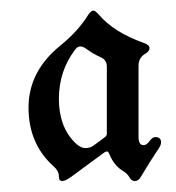

<svg xmlns="http://www.w3.org/2000/svg" viewBox="-20 -738 328 358"><path d="M92.8 -653.3Q126 -680.2 144.5 -710.4Q149.9 -718.3 153.8 -718.3Q157.7 -718.3 164.1 -710.9Q192.4 -677.7 247.6 -658.2Q258.8 -654.3 258.8 -648.4Q258.8 -642.6 251.5 -638.2Q238.3 -630.9 238.3 -615.2V-482.9Q238.3 -467.3 247.6 -467.3Q253.4 -467.3 258.8 -474.9Q264.2 -482.4 269.5 -482.4Q280.3 -482.4 280.3 -472.7Q280.3 -467.8 276.4 -461.9Q257.8 -434.1 243.2 -409.2Q238.3 -400.4 231.7 -400.4Q225.1 -400.4 221.4 -407.2Q217.8 -414.1 209 -419.4Q192.4 -429.7 184.1 -450.2Q182.1 -455.6 179.4 -455.6Q176.8 -455.6 172.9 -452.6L113.3 -408.7Q102.1 -400.4 95.9 -400.4Q89.8 -400.4 89.8 -409.2Q89.8 -419.4 79.1 -428.7Q33.2 -470.2 33.2 -537.6Q33.2 -605 92.8 -653.3ZM119.6 -472.2Q129.9 -461.9 139.2 -461.9Q148.4 -461.9 154.8 -466.8L175.8 -482.4Q179.2 -484.9 179.2 -488.8V-613.8Q179.2 -625.5 169.4 -630.4Q153.3 -637.7 140.1 -647.5Q134.8 -651.4 129.6 -651.4Q124.5 -651.4 120.1 -645.5Q89.8 -605.5 89.8 -553.7Q89.8 -502 119.6 -472.2Z"/></svg>

Font: UnifrakturMaguntia20
Style: Book
Weight: 400
Designer: j. 'mach' wust, Gerrit Ansmann, Georg Duffner, based on a font by Peter Wiegel, original typeface by Carl Albert Fahrenw
Version: Version 2017-03-19